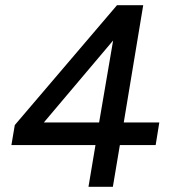

<svg xmlns="http://www.w3.org/2000/svg" viewBox="-20 -720 665 740"><path d="M24 -161 37 -238 431 -700H532L457 -248H594L580 -161H442L415 0H321L348 -161ZM149 -248H362L416 -564Z"/></svg>

Font: Figtree Medium
Style: Italic
Weight: 500
Italic angle: -9.5°
Foundry: Erik Kennedy
Version: Version 2.001; ttfautohint (v1.8.4.7-5d5b);gftools[0.9.27]